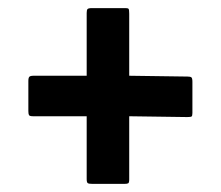

<svg xmlns="http://www.w3.org/2000/svg" viewBox="-20 -549 545 474"><path d="M209 -95Q199 -95 196.5 -97Q194 -99 194 -107V-262H62Q53 -262 51.5 -265Q50 -268 50 -275V-349Q50 -357 52.5 -359.5Q55 -362 63 -362H194V-517Q194 -524 196 -526.5Q198 -529 208 -529H290Q296 -529 297.5 -527Q299 -525 299 -515V-362L443 -360Q450 -360 452.5 -358Q455 -356 455 -347V-270Q455 -263 453 -261.5Q451 -260 442 -260L299 -262V-106Q299 -98 296.5 -96.5Q294 -95 286 -95Z"/></svg>

Font: Glory Thin ExtraBold
Style: Regular
Weight: 800
Version: Version 1.011